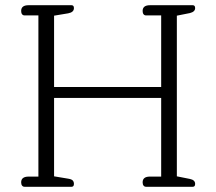

<svg xmlns="http://www.w3.org/2000/svg" viewBox="-20 -715 828 735"><path d="M61 -17Q61 -39 90 -39H127V-656H74Q68 -656 64.5 -660.5Q61 -665 61 -673Q61 -695 89 -695H254Q263 -695 263 -684Q263 -668 241 -664L187 -655V-382H597V-656H539Q533 -656 529.5 -660.5Q526 -665 526 -673Q526 -695 554 -695H718Q727 -695 727 -684Q727 -670 707 -665L657 -655V-40L707 -30Q727 -26 727 -11Q727 0 718 0H539Q533 0 529.5 -4.5Q526 -9 526 -17Q526 -39 554 -39H597V-340H187V-40L241 -31Q254 -29 258.5 -24Q263 -19 263 -11Q263 0 254 0H74Q68 0 64.5 -4.5Q61 -9 61 -17Z"/></svg>

Font: Maitree Light
Style: Regular
Weight: 300
Designer: CadsonDemak Team
Foundry: CadsonDemak
Version: Version 1.001